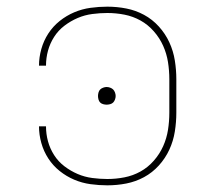

<svg xmlns="http://www.w3.org/2000/svg" viewBox="-20 -548 640 576"><path d="M302 8Q277 8 251.5 4.5Q226 1 202.5 -9Q179 -19 159 -35Q139 -51 125 -72.5Q111 -94 104 -119Q97 -144 97 -169H118Q118 -146 124 -124Q130 -102 142.5 -82.5Q155 -63 173.5 -49Q192 -35 213 -26Q234 -17 257 -14Q280 -11 302 -11Q328 -11 353.5 -16Q379 -21 401.5 -33.5Q424 -46 441.5 -66Q459 -86 469.5 -109.5Q480 -133 484 -158.5Q488 -184 488 -210V-310Q488 -336 484 -361.5Q480 -387 469.5 -410.5Q459 -434 441.5 -454Q424 -474 401.5 -486.5Q379 -499 353.5 -504Q328 -509 302 -509Q280 -509 257 -506Q234 -503 213 -494Q192 -485 173.5 -471Q155 -457 142.5 -437.5Q130 -418 124 -396Q118 -374 118 -351H97Q97 -376 104 -401Q111 -426 125 -447.5Q139 -469 159 -485Q179 -501 202.5 -511Q226 -521 251.5 -524.5Q277 -528 302 -528Q331 -528 359 -522.5Q387 -517 412 -503.5Q437 -490 456.5 -468.5Q476 -447 488 -421Q500 -395 504.5 -366.5Q509 -338 509 -310V-210Q509 -182 504.5 -153.5Q500 -125 488 -99Q476 -73 456.5 -51.5Q437 -30 412 -16.5Q387 -3 359 2.5Q331 8 302 8ZM300 -234Q295 -234 289.5 -235.5Q284 -237 280.5 -240.5Q277 -244 275.5 -249.5Q274 -255 274 -260Q274 -265 275.5 -270.5Q277 -276 280.5 -279.5Q284 -283 289.5 -285Q295 -287 300 -287Q305 -287 310.5 -285Q316 -283 319.5 -279.5Q323 -276 325 -270.5Q327 -265 327 -260Q327 -255 325 -249.5Q323 -244 319.5 -240.5Q316 -237 310.5 -235.5Q305 -234 300 -234Z"/></svg>

Font: Zed Sans Thin Extended
Style: Regular
Weight: 100
Width: 7
Designer: Belleve Invis
Foundry: Belleve Invis
Version: Version 1.0.0; ttfautohint (v1.8.4)